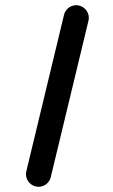

<svg xmlns="http://www.w3.org/2000/svg" viewBox="-20 -717 438 744"><path d="M228 -659.2 82 -53.2C81.1 -49.3 80.6 -45.9 80.6 -42C80.6 -15.1 102.5 6.8 129.4 6.8C152.3 6.8 171.9 -9.3 176.8 -30.8L322.8 -636.7C323.7 -640.6 324.2 -644 324.2 -647.9C324.2 -674.8 302.2 -696.8 275.4 -696.8C252.4 -696.8 232.9 -680.7 228 -659.2Z"/></svg>

Font: Velvelyne Book
Style: Bold
Weight: 700
Designer: Manon Van der Borght et Mariel Nils
Foundry: Velvetyne
Version: Version 1.070;Glyphs 3.3.1 (3343)